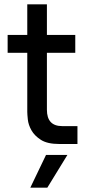

<svg xmlns="http://www.w3.org/2000/svg" viewBox="-20 -660 400 880"><path d="M252 0Q197 0 167.5 -19Q138 -38 124 -63Q110 -88 107.5 -112.5Q105 -137 105 -147V-418H15V-500H105V-640H195V-500H325V-418H195V-157Q195 -82 265 -82H335V0H252ZM191 50H289L197 200H119Z"/></svg>

Font: PT Root UI Medium
Style: Regular
Weight: 500
Designer: Vitaly Kuzmin
Foundry: ParaType Ltd.
Version: Version 2.001G